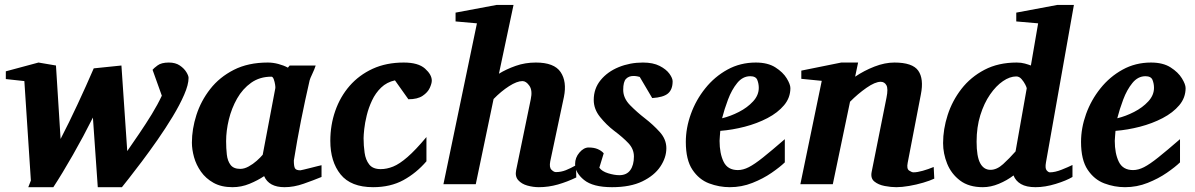

<svg xmlns="http://www.w3.org/2000/svg" viewBox="-20 -757 4909 789"><path d="M754.9 -437Q754.9 -409.2 736.8 -367.7Q718.8 -326.2 689.7 -278.1Q660.6 -230 627.2 -182.1Q593.8 -134.3 562.7 -93Q531.7 -51.8 509.5 -23.7Q487.3 4.4 481 12.2H381.8L361.8 -273.9Q323.2 -196.8 279.3 -119.9Q235.4 -43 199.2 12.2H96.2L106.9 -15.1L80.1 -423.8L3.9 -432.1V-463.9L138.2 -500L210 -487.8L229 -186Q263.7 -252.9 298.8 -328.4Q334 -403.8 365.2 -476.1L479 -487.8L502.9 -136.2Q525.9 -169.4 552.5 -208.5Q579.1 -247.6 603.8 -287.8Q628.4 -328.1 645 -363.8L606.9 -470.2Q611.3 -476.1 627.2 -488Q643.1 -500 673.8 -500Q701.2 -500 719 -487.8Q736.8 -475.6 745.8 -460.7Q754.9 -445.8 754.9 -437Z M935.5 12.2Q889.6 12.2 857.7 -5.6Q825.7 -23.4 805.9 -51.5Q786.1 -79.6 777.3 -111.3Q768.6 -143.1 768.6 -170.9Q768.6 -226.6 787.1 -284.4Q805.7 -342.3 843.8 -391.1Q881.8 -439.9 940.9 -470Q1000 -500 1080.6 -500Q1102.1 -500 1124 -494.1Q1146 -488.3 1163.1 -479L1170.4 -487.8H1277.3Q1272.5 -472.7 1263.2 -453.1Q1253.9 -433.6 1252.4 -426.8Q1233.4 -344.2 1217 -262Q1200.7 -179.7 1187.5 -97.2Q1187.5 -74.7 1191.9 -65.9Q1196.3 -57.1 1214.4 -57.1Q1216.3 -57.1 1228.3 -60.1Q1240.2 -63 1255.9 -66.9Q1271.5 -70.8 1284.7 -74.2Q1297.9 -77.6 1301.3 -78.1V-29.8Q1268.1 -16.1 1227.8 -2Q1187.5 12.2 1149.4 12.2Q1085 12.2 1065.4 -33.2Q1039.1 -15.6 1005.4 -1.7Q971.7 12.2 935.5 12.2ZM967.3 -63Q983.9 -63 1001.7 -72.8Q1019.5 -82.5 1034.9 -96.2Q1050.3 -109.9 1059.6 -121.1L1111.3 -394Q1112.3 -397 1110.6 -408.7Q1108.9 -420.4 1105 -431.2Q1101.1 -441.9 1095.2 -441.9Q1047.4 -441.9 1012.2 -417Q977.1 -392.1 954.3 -352.1Q931.6 -312 920.4 -265.9Q909.2 -219.7 909.2 -176.8Q909.2 -147.9 912.1 -121.8Q915 -95.7 927.5 -79.3Q939.9 -63 967.3 -63Z M1754.4 -425.8Q1754.4 -414.1 1746.1 -395.8Q1737.8 -377.4 1716.8 -363.3Q1695.8 -349.1 1658.2 -349.1L1603 -426.8Q1569.3 -419.4 1546.1 -397Q1522.9 -374.5 1508.8 -344.2Q1494.6 -314 1487.1 -283Q1479.5 -252 1476.8 -226.6Q1474.1 -201.2 1474.1 -189Q1474.1 -158.7 1478.3 -129.4Q1482.4 -100.1 1497.3 -81.1Q1512.2 -62 1544.4 -62Q1569.3 -62 1595.5 -72.5Q1621.6 -83 1654.5 -111.6Q1687.5 -140.1 1732.4 -193.8V-94.2Q1690.9 -45.9 1637.7 -16.8Q1584.5 12.2 1513.2 12.2Q1421.9 12.2 1379.6 -40.3Q1337.4 -92.8 1337.4 -178.2Q1337.4 -243.2 1357.7 -301.3Q1377.9 -359.4 1416.7 -404.1Q1455.6 -448.7 1511.5 -474.4Q1567.4 -500 1639.2 -500Q1698.7 -500 1726.6 -475.1Q1754.4 -450.2 1754.4 -425.8Z M2348.1 -27.8Q2311 -9.8 2272.5 1.2Q2233.9 12.2 2194.3 12.2Q2170.9 12.2 2147.2 5.6Q2123.5 -1 2109.6 -16.6Q2095.7 -32.2 2101.1 -58.1L2161.1 -349.1Q2168.9 -385.3 2155.5 -404.5Q2142.1 -423.8 2127 -423.8Q2104.5 -423.8 2071.8 -402.8Q2039.1 -381.8 2008.3 -350.1L1935.1 0H1802.2L1939.9 -661.1L1852.1 -668.9V-705.1L2021 -736.8H2090.3L2030.3 -454.1Q2060.5 -472.7 2099.1 -486.3Q2137.7 -500 2182.1 -500Q2257.3 -500 2283.7 -460.9Q2310.1 -421.9 2297.4 -358.9L2241.2 -94.2Q2236.3 -69.3 2246.1 -59.6Q2255.9 -49.8 2264.2 -49.8Q2285.6 -49.8 2305.2 -57.6Q2324.7 -65.4 2347.2 -78.1Z M2744.1 -422.9Q2744.1 -389.2 2725.1 -373Q2706.1 -356.9 2660.2 -354L2608.9 -440.9Q2605.5 -441.9 2598.4 -443.4Q2591.3 -444.8 2583 -444.8Q2564 -444.8 2552.5 -432.9Q2541 -420.9 2541 -387.7Q2541 -353.5 2569.3 -324.7Q2597.7 -295.9 2629.9 -271Q2664.1 -244.6 2691.2 -214.6Q2718.3 -184.6 2718.3 -147.9Q2718.3 -109.4 2693.6 -72.5Q2668.9 -35.6 2619.6 -11.7Q2570.3 12.2 2495.1 12.2Q2416.5 12.2 2379.9 -17.6Q2343.3 -47.4 2343.3 -83Q2343.3 -109.4 2361.1 -130.1Q2378.9 -150.9 2398.9 -150.9Q2420.9 -150.9 2436.3 -144.3Q2451.7 -137.7 2460.9 -127L2442.9 -67.9Q2453.6 -52.7 2479.2 -44.9Q2504.9 -37.1 2524.9 -37.1Q2555.2 -37.1 2570.1 -57.9Q2585 -78.6 2585 -113.8Q2585 -144.5 2562.5 -168.5Q2540 -192.4 2502.9 -220.2Q2471.7 -244.1 2445.8 -276.4Q2419.9 -308.6 2419.9 -346.2Q2419.9 -393.1 2448.2 -427.7Q2476.6 -462.4 2522.7 -481.2Q2568.8 -500 2622.1 -500Q2663.6 -500 2690.7 -486.1Q2717.8 -472.2 2731 -453.9Q2744.1 -435.5 2744.1 -422.9Z M3228 -395Q3228 -355.5 3202.1 -324.7Q3176.3 -293.9 3133.8 -271.7Q3091.3 -249.5 3040.5 -236.3Q2989.7 -223.1 2939.9 -219.2Q2939.5 -210 2938.2 -198.2Q2937 -186.5 2937 -178.2Q2937 -126.5 2953.6 -92.3Q2970.2 -58.1 3012.2 -58.1Q3033.7 -58.1 3057.1 -70.1Q3080.6 -82 3115.5 -109.9Q3150.4 -137.7 3205.1 -185.1V-89.8Q3185.5 -70.8 3150.9 -46.9Q3116.2 -22.9 3072 -5.4Q3027.8 12.2 2979 12.2Q2935.5 12.2 2894 -3.4Q2852.5 -19 2825.4 -59.6Q2798.3 -100.1 2798.3 -173.8Q2798.3 -231 2819.1 -288.6Q2839.8 -346.2 2878.2 -394Q2916.5 -441.9 2969.2 -470.9Q3022 -500 3085.9 -500Q3135.3 -500 3166.5 -480Q3197.8 -460 3212.9 -435.1Q3228 -410.2 3228 -395ZM3098.1 -396Q3098.1 -413.1 3092 -428.5Q3085.9 -443.8 3063 -443.8Q3032.2 -443.8 3009.5 -416Q2986.8 -388.2 2971.7 -347.9Q2956.5 -307.6 2947.3 -271Q2981.9 -279.3 3016.6 -297.1Q3051.3 -314.9 3074.7 -340.3Q3098.1 -365.7 3098.1 -396Z M3819.3 -22.9Q3801.8 -14.6 3773.7 -6.3Q3745.6 2 3715.8 7.1Q3686 12.2 3663.1 12.2Q3641.1 12.2 3615.5 7.3Q3589.8 2.4 3573.2 -11Q3556.6 -24.4 3562 -50.8L3623 -356Q3630.4 -392.6 3622.6 -406.7Q3614.7 -420.9 3599.1 -420.9Q3576.2 -420.9 3540.5 -396Q3504.9 -371.1 3473.1 -338.9L3402.3 0H3269L3356.9 -424.8L3272.9 -433.1V-466.8L3437 -500H3506.3L3494.1 -441.9Q3530.8 -466.8 3573.5 -483.4Q3616.2 -500 3655.3 -500Q3730 -500 3753.4 -466.6Q3776.9 -433.1 3764.2 -369.1L3710 -87.9Q3705.1 -63.5 3715.8 -56.2Q3726.6 -48.8 3733.9 -48.8Q3749.5 -48.8 3772 -55.2Q3794.4 -61.5 3816.9 -70.8Z M4393.1 -736.8 4278.3 -89.8Q4273.9 -65.4 4281 -57.1Q4288.1 -48.8 4294.4 -48.8Q4315.4 -48.8 4343 -59.8Q4370.6 -70.8 4387.2 -79.1V-29.8Q4361.8 -14.6 4318.1 -1.2Q4274.4 12.2 4235.4 12.2Q4197.8 12.2 4175.5 -0.7Q4153.3 -13.7 4145 -36.1Q4118.2 -15.6 4084.7 -1.7Q4051.3 12.2 4019 12.2Q3961.4 12.2 3925.3 -15.1Q3889.2 -42.5 3872.3 -84.2Q3855.5 -126 3855.5 -168.9Q3855.5 -226.1 3874.3 -284.4Q3893.1 -342.8 3930.9 -391.6Q3968.8 -440.4 4025.6 -470.2Q4082.5 -500 4158.2 -500Q4176.8 -500 4191.7 -495.8Q4206.5 -491.7 4216.3 -487.8L4246.1 -661.1L4156.2 -668.9V-705.1L4325.2 -736.8ZM4199.2 -394Q4199.2 -397.5 4193.4 -409.2Q4187.5 -420.9 4178 -431.9Q4168.5 -442.9 4156.2 -442.9Q4129.9 -442.9 4101.6 -423.6Q4073.2 -404.3 4048.6 -368.7Q4023.9 -333 4008.5 -283.7Q3993.2 -234.4 3993.2 -174.8Q3993.2 -114.3 4007.8 -86.7Q4022.5 -59.1 4050.3 -59.1Q4076.2 -59.1 4102.1 -82.5Q4127.9 -106 4153.3 -134.8Z M4852.1 -395Q4852.1 -355.5 4826.2 -324.7Q4800.3 -293.9 4757.8 -271.7Q4715.3 -249.5 4664.6 -236.3Q4613.8 -223.1 4564 -219.2Q4563.5 -210 4562.3 -198.2Q4561 -186.5 4561 -178.2Q4561 -126.5 4577.6 -92.3Q4594.2 -58.1 4636.2 -58.1Q4657.7 -58.1 4681.2 -70.1Q4704.6 -82 4739.5 -109.9Q4774.4 -137.7 4829.1 -185.1V-89.8Q4809.6 -70.8 4774.9 -46.9Q4740.2 -22.9 4696 -5.4Q4651.9 12.2 4603 12.2Q4559.6 12.2 4518.1 -3.4Q4476.6 -19 4449.5 -59.6Q4422.4 -100.1 4422.4 -173.8Q4422.4 -231 4443.1 -288.6Q4463.9 -346.2 4502.2 -394Q4540.5 -441.9 4593.3 -470.9Q4646 -500 4710 -500Q4759.3 -500 4790.5 -480Q4821.8 -460 4836.9 -435.1Q4852.1 -410.2 4852.1 -395ZM4722.2 -396Q4722.2 -413.1 4716.1 -428.5Q4710 -443.8 4687 -443.8Q4656.2 -443.8 4633.5 -416Q4610.8 -388.2 4595.7 -347.9Q4580.6 -307.6 4571.3 -271Q4606 -279.3 4640.6 -297.1Q4675.3 -314.9 4698.7 -340.3Q4722.2 -365.7 4722.2 -396Z"/></svg>

Font: Charis
Style: Bold Italic
Weight: 700
Italic angle: -11°
Designer: Walt Agee, Miriam Martin, Annie Olsen, Victor Gaultney, Lorna Priest, Alan Ward, Bob Hallissy, Martin Hosken, Sharon Cor
Foundry: SIL Global
Version: Version 7.000